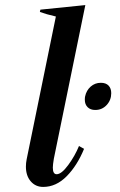

<svg xmlns="http://www.w3.org/2000/svg" viewBox="-20 -726 471 756"><path d="M82 -70Q82 -84 85 -99L200 -661Q161 -670 137 -679L139 -688L316 -706L192 -101Q188 -77 188 -66Q188 -40 203 -40Q222 -40 248.5 -76Q275 -112 291 -151L311 -140Q284 -74 242.5 -32Q201 10 150 10Q120 10 101 -12Q82 -34 82 -70ZM314 -333Q314 -342 315 -346Q320 -370 337 -385Q354 -400 377 -400Q397 -400 407.5 -389Q418 -378 418 -359Q418 -332 400 -312.5Q382 -293 355 -293Q336 -293 325 -304Q314 -315 314 -333Z"/></svg>

Font: Trirong Medium
Style: Italic
Weight: 500
Italic angle: -12°
Designer: Katatrad Team
Foundry: CadsonDemak
Version: Version 1.001